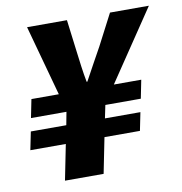

<svg xmlns="http://www.w3.org/2000/svg" viewBox="-74 -704 733 773"><g transform="rotate(-10 292.5 -317.5)"><path d="M130 0 159 -145H14L29 -219H174L184 -272H39L54 -347H166L87 -635H250L266 -508Q270 -475 274.5 -442Q279 -409 285 -377H288Q306 -410 324 -443Q342 -476 360 -508L426 -635H585L391 -347H503L488 -272H343L332 -219H477L462 -145H317L288 0Z"/></g></svg>

Font: TypoPRO Source Sans Pro
Style: Italic
Weight: 900
Italic angle: -11°
Designer: Paul D. Hunt
Foundry: Adobe Systems Incorporated
Version: Version 1.075;PS 2.000;hotconv 1.0.86;makeotf.lib2.5.63406